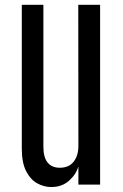

<svg xmlns="http://www.w3.org/2000/svg" viewBox="-20 -752 499 782"><path d="M188.5 9.8Q159.7 9.8 132.3 -4.9Q105 -19.5 86.9 -54Q68.8 -88.4 68.8 -146.5V-732.4H156.7V-154.3Q156.7 -111.3 173.8 -90.1Q190.9 -68.8 223.6 -68.8Q260.7 -68.8 280 -93.5Q299.3 -118.2 299.3 -157.7L298.8 -732.4H387.7V0H299.3V-74.2Q289.6 -41 260.7 -15.6Q231.9 9.8 188.5 9.8Z"/></svg>

Font: AntonioLight
Style: Regular
Weight: 300
Designer: Vernon Adams
Foundry: Vernon Adams
Version: Version 1.002